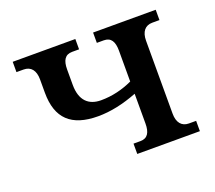

<svg xmlns="http://www.w3.org/2000/svg" viewBox="-92 -629 844 752"><g transform="rotate(-20 329.5 -253.0)"><path d="M268 -191C321 -191 375 -203 432 -225V-101C432 -64 420 -43 390 -43H361V0H622V-43H592C562 -43 545 -64 545 -101V-405C545 -442 562 -463 592 -463H622V-506H361V-463H390C420 -463 432 -442 432 -405V-276C391 -257 347 -246 300 -246C249 -246 216 -275 216 -341V-405C216 -442 228 -463 258 -463H287V-506H26V-463H56C86 -463 103 -442 103 -405V-349C103 -242 157 -191 268 -191Z"/></g></svg>

Font: LT Superior Serif Semibold
Style: Regular
Weight: 600
Designer: Daniel Lyons
Foundry: LyonsType
Version: Version 2.120;FEAKit 1.0